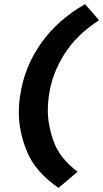

<svg xmlns="http://www.w3.org/2000/svg" viewBox="-20 -722 499 928"><path d="M263 186Q152 110 111.5 13Q71 -84 71 -177Q71 -217 77 -258Q97 -397 177.5 -511.5Q258 -626 391 -702L459 -624Q354 -558 292.5 -462.5Q231 -367 216 -258Q211 -223 211 -190Q211 -118 239.5 -38Q268 42 355 108Z"/></svg>

Font: Lexend SemBd
Style: Italic
Weight: 600
Italic angle: -8.13011°
Designer: Bonnie Shaver-Troup, Thomas Jockin
Foundry: Lexend
Version: Version 1.007